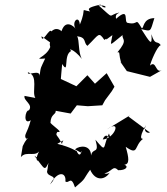

<svg xmlns="http://www.w3.org/2000/svg" viewBox="-20 -772 727 837"><path d="M332 -107C340 -133 332 -71 314 -114C311 -113 291 -130 230 -145C281 -174 239 -155 254 -135C233 -188 218 -178 230 -197C259 -192 216 -219 200 -236C201 -276 224 -271 223 -289L288 -277L315 -313L363 -309L426 -313L438 -335L467 -374L479 -394L445 -453L394 -407L361 -444L313 -396L234 -433C249 -403 243 -423 251 -493C283 -443 254 -534 291 -550C273 -561 300 -562 337 -515C320 -544 327 -598 316 -614C359 -609 343 -586 361 -572C412 -621 409 -636 435 -598C459 -615 420 -581 470 -619C462 -568 451 -569 514 -619C512 -597 539 -600 492 -544C530 -542 493 -556 500 -540C506 -481 524 -486 503 -505L533 -462L634 -437L687 -467C657 -448 662 -512 634 -486C636 -500 666 -573 681 -575C665 -598 656 -570 640 -623C645 -565 632 -589 596 -645C640 -635 634 -631 653 -693C601 -692 608 -647 598 -649C567 -700 587 -661 538 -672C516 -672 549 -746 486 -690C479 -714 504 -716 499 -717C447 -706 484 -683 409 -749C460 -750 438 -725 418 -752C360 -739 363 -733 373 -722C324 -730 361 -742 328 -665C325 -708 291 -679 309 -647C304 -656 262 -694 246 -628C270 -611 237 -668 204 -635C196 -653 162 -576 161 -614C218 -571 190 -601 199 -567C181 -520 116 -512 177 -517C157 -473 158 -485 152 -437C159 -475 95 -437 102 -457C150 -442 117 -372 134 -345L87 -354C81 -333 126 -317 106 -291C89 -293 80 -224 114 -248C98 -187 82 -185 94 -167C128 -178 104 -190 79 -135L71 -87C96 -119 140 -79 158 -125C112 -51 173 -68 130 -93C180 -29 172 -23 197 -73C187 -60 190 -42 185 -23C189 4 240 -12 198 32C234 -32 270 -19 265 19C281 31 289 -10 307 45C359 2 340 13 373 -32C397 21 439 11 458 -19C433 -3 416 -37 425 -15C468 -17 470 -56 495 -30C530 -29 542 -47 522 -54C546 -56 542 -84 528 -132C586 -91 563 -137 604 -167C604 -167 577 -159 617 -228C595 -184 650 -191 627 -199L540 -264L548 -270L446 -208C513 -256 480 -167 428 -164C447 -214 476 -129 455 -190C426 -128 447 -103 396 -163C415 -97 384 -131 377 -94C376 -141 328 -139 307 -121Z"/></svg>

Font: Asimov Aggro
Style: CondIt
Weight: 500
Designer: Google
Version: Version 2.000980; 2014